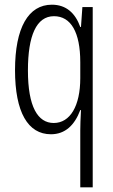

<svg xmlns="http://www.w3.org/2000/svg" viewBox="-20 -562 482 818"><path d="M322 -6V236H375V-532H331L325 -447H322C301 -506 262 -542 201 -542C101 -542 44 -444 44 -263C44 -84 99 10 197 10C258 10 298 -29 322 -93H325C323 -58 322 -25 322 -6ZM209 -38C141 -38 99 -107 99 -262C99 -410 135 -493 210 -493C282 -493 322 -425 322 -297V-229C322 -111 279 -38 209 -38Z"/></svg>

Font: Noto Sans Arabic ExtCond Light
Style: Regular
Weight: 300
Width: 2
Designer: Monotype Design Team, Nadine Chahine, Nizar Qandah and Khaled Hosny
Foundry: Monotype Imaging Inc.
Version: Version 2.012